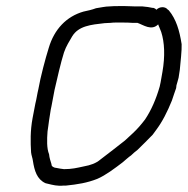

<svg xmlns="http://www.w3.org/2000/svg" viewBox="-20 -616 616 630"><path d="M87 -229C79 -186 80 -150 82 -116C83 -106 87 -97 88 -88C93 -56 101 -28 129 -15C131 -14 134 -14 137 -13C153 -9 169 -5 188 -7H196C235 -11 266 -16 299 -29C327 -41 357 -64 382 -83L396 -95C401 -99 405 -103 410 -106C416 -112 423 -118 431 -124C448 -140 466 -159 481 -174L492 -189C513 -217 529 -249 544 -286C549 -302 554 -315 558 -327L559 -336C561 -344 564 -352 566 -361L570 -387C572 -408 577 -453 576 -471C569 -516 558 -553 534 -582L530 -585C522 -595 504 -595 493 -584C491 -587 487 -589 484 -590C477 -590 474 -592 465 -593C458 -594 453 -594 447 -595H422C413 -595 402 -596 391 -596H370C359 -596 350 -596 340 -595C325 -595 310 -591 295 -589C282 -584 268 -581 254 -578C198 -562 158 -520 140 -459C129 -424 113 -364 106 -324C102 -308 100 -291 96 -276ZM141 -221C144 -236 145 -252 149 -268L159 -321C167 -356 180 -413 190 -444C197 -465 208 -481 217 -497C238 -531 278 -535 323 -540C329 -540 336 -541 343 -541C349 -542 355 -542 361 -542H380C393 -542 404 -542 414 -541H431C451 -534 477 -514 499 -536C500 -532 502 -529 503 -526L509 -511C520 -477 522 -432 513 -380L507 -346C506 -341 505 -336 504 -332C492 -290 476 -254 456 -224C443 -207 431 -193 416 -179L390 -155C364 -135 337 -113 310 -93C295 -80 277 -74 255 -70C232 -65 216 -61 190 -61C182 -62 174 -63 165 -65C158 -65 148 -70 149 -77C146 -87 142 -98 141 -110C133 -129 134 -159 136 -185C138 -196 139 -208 141 -221Z"/></svg>

Font: Scribbler
Style: Ita
Weight: 400
Designer: Mew Too
Foundry: Cannot Into Space Fonts
Version: Version 1.001